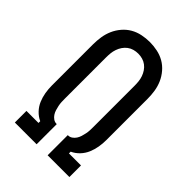

<svg xmlns="http://www.w3.org/2000/svg" viewBox="-218 -839 936 936"><g transform="rotate(45 250.0 -371.5)"><path d="M62 0V-80H145V-92Q123 -102 106 -120Q89 -138 79.5 -160.5Q70 -183 66 -207Q62 -231 62 -255V-539Q62 -565 66 -591Q70 -617 80.5 -641Q91 -665 108.5 -685.5Q126 -706 148.5 -719Q171 -732 197.5 -737.5Q224 -743 250 -743Q276 -743 302.5 -737.5Q329 -732 351.5 -719Q374 -706 391.5 -685.5Q409 -665 419.5 -641Q430 -617 434 -591Q438 -565 438 -539V-255Q438 -231 434 -207Q430 -183 420.5 -160.5Q411 -138 394 -120Q377 -102 355 -92V-80H438V0H288V-139H290Q302 -139 312 -146Q322 -153 328.5 -163Q335 -173 338.5 -184.5Q342 -196 344.5 -208Q347 -220 347.5 -231.5Q348 -243 348 -255V-539Q348 -554 346.5 -568.5Q345 -583 340 -597.5Q335 -612 326.5 -624.5Q318 -637 306 -646Q294 -655 279.5 -659Q265 -663 250 -663Q235 -663 220.5 -659Q206 -655 194 -646Q182 -637 173.5 -624.5Q165 -612 160 -597.5Q155 -583 153.5 -568.5Q152 -554 152 -539V-255Q152 -243 152.5 -231.5Q153 -220 155.5 -208Q158 -196 161.5 -184.5Q165 -173 171.5 -163Q178 -153 188 -146Q198 -139 210 -139H212V0Z"/></g></svg>

Font: Iosevka SS18 Medium
Style: Regular
Weight: 500
Monospace: yes
Designer: Belleve Invis
Foundry: Belleve Invis
Version: Version 25.1.1; ttfautohint (v1.8.4)